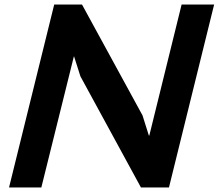

<svg xmlns="http://www.w3.org/2000/svg" viewBox="-20 -830 968 850"><path d="M728 0H604L336 -492L308 -580H307L163 0H20L220 -810H343L611 -319L639 -230H641L784 -810H928Z"/></svg>

Font: TypoPRO Sinkin Sans
Style: 600 SemiBold Italic
Weight: 600
Italic angle: -112°
Designer: Keith Bates
Foundry: K-Type
Version: Sinkin Sans (version 1.0)  by Keith Bates   •   © 2014   www